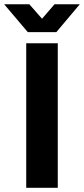

<svg xmlns="http://www.w3.org/2000/svg" viewBox="-49 -892 399 912"><path d="M75.6 0V-686.4H225.4V0ZM-29.2 -871.7H90.3L178.8 -771L122.3 -770.2L210 -871.7H330L218.7 -739.5H82.9Z"/></svg>

Font: Archivo Variable SemiBold
Style: Regular
Weight: 600
Designer: Hector Gatti
Foundry: Omnibus-Type
Version: Version 2.001